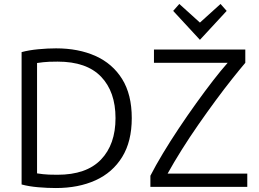

<svg xmlns="http://www.w3.org/2000/svg" viewBox="-20 -943 1307 969"><path d="M262 6Q220 6 173 2Q126 -2 89 -12V-680Q126 -690 173.5 -694.5Q221 -699 263 -699Q376 -699 462 -660.5Q548 -622 596.5 -544Q645 -466 645 -347Q645 -229 596.5 -150.5Q548 -72 462 -33Q376 6 262 6ZM270 -61Q416 -61 489.5 -137.5Q563 -214 563 -347Q563 -480 490 -556Q417 -632 271 -632Q222 -632 198 -629Q174 -626 167 -625V-68Q174 -67 197 -64Q220 -61 270 -61ZM739 0V-56Q765 -107 802 -168.5Q839 -230 882 -294.5Q925 -359 969.5 -421Q1014 -483 1055 -536Q1096 -589 1129 -626H757V-693H1218V-626Q1190 -593 1151 -544Q1112 -495 1068.5 -436Q1025 -377 980.5 -313Q936 -249 896.5 -186Q857 -123 826 -67H1228V0ZM989 -742 854 -888 885 -923 989 -829 1093 -923 1124 -888Z"/></svg>

Font: Ubuntu Sans
Style: Regular
Weight: 400
Designer: Dalton Maag Ltd
Foundry: Dalton Maag Ltd
Version: Version 1.006; ttfautohint (v1.8.4.7-5d5b)